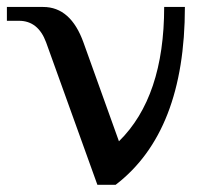

<svg xmlns="http://www.w3.org/2000/svg" viewBox="-20 -508 584 543"><path d="M307.1 14.6H255.4L110.4 -388.2Q87.9 -449.2 33.7 -449.2H-0.5V-488.3H102.1Q180.2 -488.3 216.3 -387.2L316.4 -108.4Q444.3 -233.9 444.3 -488.3H502.9Q502.9 -135.3 307.1 14.6Z"/></svg>

Font: Munson
Style: Regular
Weight: 400
Designer: Paul James MIller
Foundry: High-Logic / Made with FontCreator
Version: Version 2.10;May 5, 2019;FontCreator 11.5.0.2430 64-bit